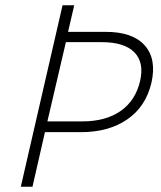

<svg xmlns="http://www.w3.org/2000/svg" viewBox="-20 -710 614 730"><path d="M59.1 0 217.8 -689.9H262.2L238.8 -588.9H381.8Q484.9 -588.9 530.5 -537.1Q576.2 -485.4 555.7 -395Q534.2 -304.2 463.6 -255.9Q393.1 -207.5 287.1 -207.5H150.9L103.5 0ZM160.2 -248.5H293.5Q382.3 -248.5 439 -288.3Q495.6 -328.1 512.7 -402.3Q528.8 -472.2 491 -511Q453.1 -549.8 366.2 -549.8H230.5Z"/></svg>

Font: HK Grotesk Light Legacy Italic
Style: Regular
Weight: 300
Italic angle: -13°
Designer: Alfredo Marco Pradil
Foundry: Hanken Design Co.
Version: Version 2.022;PS 002.022;hotconv 1.0.88;makeotf.lib2.5.64775